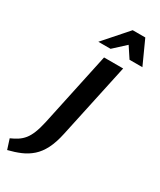

<svg xmlns="http://www.w3.org/2000/svg" viewBox="-351 -1002 1089 1306"><g transform="rotate(30 193.0 -349.5)"><path d="M80 -78 204 -658H354L228 -72Q212 3 186.5 53Q161 103 125.5 134.5Q90 166 45.5 185Q1 204 -52 217L-77 139Q-47 126 -22.5 110Q2 94 20.5 71Q39 48 53.5 12Q68 -24 80 -78ZM117 -731 280 -916H379L333 -841L213 -731ZM362 -731 290 -840 280 -916H379L463 -731Z"/></g></svg>

Font: Ysabeau Office ExtraBold
Style: Italic
Weight: 800
Italic angle: -12°
Designer: Christian Thalmann (Catharsis Fonts)
Version: Version 2.001;gftools[0.9.30]; featfreeze: tnum,lnum,ss02